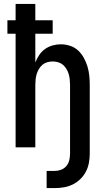

<svg xmlns="http://www.w3.org/2000/svg" viewBox="-20 -755 540 984"><path d="M219 209V121H260Q277 121 293 115Q309 109 320 96Q331 83 335 66Q339 49 339 32V-320Q339 -334 337.5 -348Q336 -362 332 -375.5Q328 -389 320.5 -401.5Q313 -414 302.5 -423Q292 -432 278 -436Q264 -440 250 -440Q236 -440 222 -436Q208 -432 197.5 -423Q187 -414 179.5 -401.5Q172 -389 168 -375.5Q164 -362 162.5 -348Q161 -334 161 -320V0H60V-582H18V-651H60V-735H161V-651H250V-582H161V-435Q169 -455 181 -473Q193 -491 210.5 -503.5Q228 -516 249 -522Q270 -528 291 -528Q315 -528 338.5 -520.5Q362 -513 379.5 -497Q397 -481 409 -459.5Q421 -438 428 -415Q435 -392 437.5 -368Q440 -344 440 -320V32Q440 56 435.5 80Q431 104 420 125Q409 146 391.5 163Q374 180 352.5 190.5Q331 201 307.5 205Q284 209 260 209Z"/></svg>

Font: Iosevka Curly Semibold
Style: Regular
Weight: 600
Monospace: yes
Designer: Belleve Invis
Foundry: Belleve Invis
Version: Version 22.1.2; ttfautohint (v1.8.4)